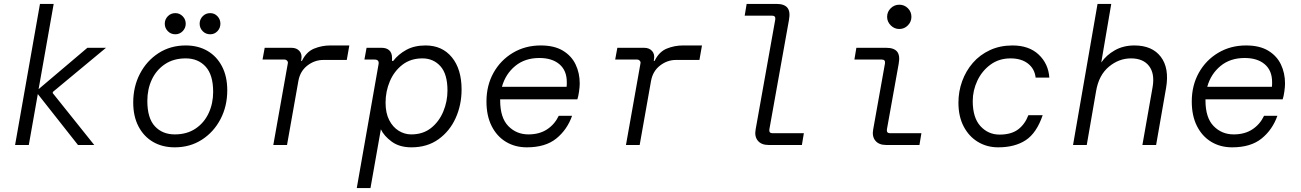

<svg xmlns="http://www.w3.org/2000/svg" viewBox="-20 -740 6640 980"><path d="M57 0 184 -720H254L177 -285L426 -496H521L250 -271L249 -265L461 0H378L173 -260L127 0Z M872 12Q809 12 761.5 -15.5Q714 -43 687 -94.5Q660 -146 660 -217Q660 -298 694.5 -364Q729 -430 789.5 -469Q850 -508 928 -508Q991 -508 1038.5 -480.5Q1086 -453 1113 -401.5Q1140 -350 1140 -279Q1140 -198 1105.5 -132Q1071 -66 1010.5 -27Q950 12 872 12ZM872 -54Q934 -54 978 -83.5Q1022 -113 1045 -162.5Q1068 -212 1068 -271Q1068 -358 1029.5 -400Q991 -442 928 -442Q866 -442 822 -412.5Q778 -383 755 -334Q732 -285 732 -225Q732 -137 770.5 -95.5Q809 -54 872 -54ZM1053 -565Q1030 -565 1014.5 -581Q999 -597 999 -619Q999 -641 1014.5 -657Q1030 -673 1053 -673Q1075 -673 1090 -657Q1105 -641 1105 -619Q1105 -597 1090 -581Q1075 -565 1053 -565ZM875 -565Q852 -565 836.5 -581Q821 -597 821 -619Q821 -641 836.5 -657Q852 -673 875 -673Q897 -673 912.5 -657Q928 -641 928 -619Q928 -597 912.5 -581Q897 -565 875 -565Z M1375 0 1449 -416Q1451 -424 1445.5 -430Q1440 -436 1432 -436H1320L1331 -496H1468Q1494 -496 1508.5 -479.5Q1523 -463 1518 -437L1517 -429H1521Q1544 -476 1583.5 -492Q1623 -508 1666 -508H1763L1750 -434H1630Q1586 -434 1549 -405.5Q1512 -377 1503 -327L1445 0Z M1801 220 1912 -411Q1917 -436 1892 -436H1840L1851 -496H1928Q1953 -496 1967 -483Q1981 -470 1981 -445V-429H1987Q2013 -463 2054 -485.5Q2095 -508 2152 -508Q2237 -508 2286.5 -447.5Q2336 -387 2336 -283Q2336 -205 2306 -138Q2276 -71 2218.5 -29.5Q2161 12 2080 12Q2019 12 1979.5 -17Q1940 -46 1924 -80L1871 220ZM2079 -54Q2139 -54 2180 -86.5Q2221 -119 2242.5 -170.5Q2264 -222 2264 -278Q2264 -362 2228 -402Q2192 -442 2136 -442Q2076 -442 2034 -409.5Q1992 -377 1970 -325.5Q1948 -274 1948 -216Q1948 -163 1966.5 -127Q1985 -91 2015 -72.5Q2045 -54 2079 -54Z M2669 12Q2609 12 2562.5 -16Q2516 -44 2489.5 -96.5Q2463 -149 2463 -222Q2463 -304 2499 -368.5Q2535 -433 2598 -470.5Q2661 -508 2740 -508Q2809 -508 2853 -481.5Q2897 -455 2918 -411Q2939 -367 2939 -314Q2939 -297 2935.5 -272.5Q2932 -248 2927 -233H2533Q2533 -230 2533 -227Q2533 -139 2574.5 -96.5Q2616 -54 2677 -54Q2733 -54 2772 -79.5Q2811 -105 2832 -149H2900Q2875 -78 2819.5 -33Q2764 12 2669 12ZM2733 -444Q2659 -444 2609.5 -403Q2560 -362 2542 -297H2872Q2873 -303 2873 -309Q2873 -315 2873 -321Q2873 -380 2835.5 -412Q2798 -444 2733 -444Z M3175 0 3249 -416Q3251 -424 3245.5 -430Q3240 -436 3232 -436H3120L3131 -496H3268Q3294 -496 3308.5 -479.5Q3323 -463 3318 -437L3317 -429H3321Q3344 -476 3383.5 -492Q3423 -508 3466 -508H3563L3550 -434H3430Q3386 -434 3349 -405.5Q3312 -377 3303 -327L3245 0Z M3903 0Q3866 0 3848 -22Q3830 -44 3837 -80L3937 -640Q3940 -660 3921 -660H3781L3791 -720H3944Q3983 -720 3999 -700.5Q4015 -681 4007 -638L3907 -80Q3904 -60 3923 -60H4083L4073 0Z M4570 -592Q4545 -592 4526.5 -610.5Q4508 -629 4508 -654Q4508 -680 4526.5 -698Q4545 -716 4570 -716Q4596 -716 4614 -698Q4632 -680 4632 -654Q4632 -629 4614 -610.5Q4596 -592 4570 -592ZM4503 0Q4466 0 4448 -22Q4430 -44 4437 -80L4497 -416Q4500 -436 4481 -436H4341L4351 -496H4504Q4543 -496 4559 -476.5Q4575 -457 4567 -414L4507 -80Q4504 -60 4523 -60H4683L4673 0Z M5075 12Q5017 12 4971 -16Q4925 -44 4898.5 -95Q4872 -146 4872 -216Q4872 -273 4891 -325.5Q4910 -378 4945.5 -419Q4981 -460 5032.5 -484Q5084 -508 5148 -508Q5232 -508 5281.5 -461.5Q5331 -415 5336 -344H5266Q5261 -389 5227 -415.5Q5193 -442 5138 -442Q5079 -442 5035.5 -410Q4992 -378 4968.5 -328Q4945 -278 4945 -224Q4945 -139 4984.5 -96Q5024 -53 5082 -53Q5141 -53 5176 -79Q5211 -105 5229 -152H5302Q5271 -61 5215.5 -24.5Q5160 12 5075 12Z M5457 0 5582 -720H5652L5601 -421Q5627 -459 5670.5 -483.5Q5714 -508 5770 -508Q5861 -508 5905 -450Q5949 -392 5932 -292L5881 0H5811L5863 -295Q5875 -364 5845 -403Q5815 -442 5753 -442Q5691 -442 5640 -399.5Q5589 -357 5575 -277L5527 0Z M6269 12Q6209 12 6162.5 -16Q6116 -44 6089.5 -96.5Q6063 -149 6063 -222Q6063 -304 6099 -368.5Q6135 -433 6198 -470.5Q6261 -508 6340 -508Q6409 -508 6453 -481.5Q6497 -455 6518 -411Q6539 -367 6539 -314Q6539 -297 6535.5 -272.5Q6532 -248 6527 -233H6133Q6133 -230 6133 -227Q6133 -139 6174.5 -96.5Q6216 -54 6277 -54Q6333 -54 6372 -79.5Q6411 -105 6432 -149H6500Q6475 -78 6419.5 -33Q6364 12 6269 12ZM6333 -444Q6259 -444 6209.5 -403Q6160 -362 6142 -297H6472Q6473 -303 6473 -309Q6473 -315 6473 -321Q6473 -380 6435.5 -412Q6398 -444 6333 -444Z"/></svg>

Font: DM Mono Light
Style: Italic
Weight: 300
Italic angle: -10°
Designer: Colophon Foundry
Foundry: Colophon Foundry
Version: Version 1.000; ttfautohint (v1.8.2.53-6de2)